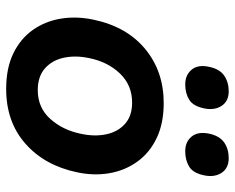

<svg xmlns="http://www.w3.org/2000/svg" viewBox="-91 -676 780 638"><g transform="rotate(90 299.0 -357.0)"><path d="M275.5 12.5Q206 12.5 157 -11.5Q108 -35.5 79.2 -76.5Q50.5 -117.5 42 -169Q33.5 -220.5 45 -276Q68 -387.5 142.5 -449.2Q217 -511 322.5 -511Q390 -511 439 -487.5Q488 -464 517.2 -423.2Q546.5 -382.5 555.5 -330.8Q564.5 -279 552.5 -223Q530 -115.5 457.5 -51.5Q385 12.5 275.5 12.5ZM279.5 -92.5Q338 -92.5 375.2 -134.2Q412.5 -176 424.5 -235.5Q434.5 -281.5 426.2 -320.2Q418 -359 391.5 -382.5Q365 -406 321 -406Q263 -406 224.2 -365.5Q185.5 -325 173 -263Q163.5 -218 171.8 -179.2Q180 -140.5 207 -116.5Q234 -92.5 279.5 -92.5ZM482.5 -582.5Q451.5 -582.5 434 -603.5Q416.5 -624.5 424 -661.5Q431.5 -696.5 453.2 -711.8Q475 -727 505.5 -727Q538.5 -727 554 -703.8Q569.5 -680.5 563 -647Q555.5 -609 534 -595.8Q512.5 -582.5 482.5 -582.5ZM260.5 -582.5Q229.5 -582.5 211.8 -603.5Q194 -624.5 202 -661.5Q209 -696.5 231 -711.8Q253 -727 283.5 -727Q316 -727 331.5 -703.8Q347 -680.5 340.5 -647Q333 -609 311.5 -595.8Q290 -582.5 260.5 -582.5Z"/></g></svg>

Font: Commissioner SemiBold
Style: Italic
Weight: 600
Italic angle: -12°
Designer: Kostas Bartsokas
Foundry: Kostas Bartsokas
Version: Version 1.000; ttfautohint (v1.8.3)